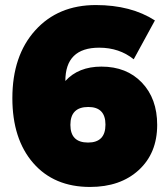

<svg xmlns="http://www.w3.org/2000/svg" viewBox="-20 -731 657 761"><path d="M510 -496Q453 -542 373 -542Q239 -542 239 -410Q291 -467 382 -467Q482 -467 542.5 -403.5Q603 -340 603 -236Q603 -124 530 -57Q457 10 337 10Q194 10 111.5 -85Q29 -180 29 -342Q29 -510 119.5 -610.5Q210 -711 360 -711Q499 -711 594 -650ZM330 -307Q259 -307 259 -236Q259 -166 329 -166Q398 -166 398 -237Q398 -307 330 -307Z"/></svg>

Font: MontserratBlack
Style: Regular
Weight: 900
Designer: Julieta Ulanovsky
Foundry: Julieta Ulanovsky
Version: Version 4.000